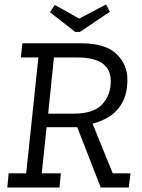

<svg xmlns="http://www.w3.org/2000/svg" viewBox="-20 -845 638 865"><path d="M319 -701 205 -790 227 -823 337 -761 458 -825 475 -792 340 -701ZM19 -64H98L153 -586H74L81 -650H346Q453 -650 503.5 -603Q554 -556 554 -485Q554 -329 397 -288L488 -64H568L560 0H434L328 -272H190L168 -64H254L248 0H13ZM312 -333Q402 -333 440.5 -375Q479 -417 479 -479Q479 -586 330 -586H223L197 -333Z"/></svg>

Font: Zilla Slab
Style: Italic
Weight: 400
Italic angle: -6°
Designer: Typotheque.com
Foundry: Typotheque type foundry
Version: Version 1.1; 2017; ttfautohint (v1.6)